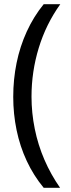

<svg xmlns="http://www.w3.org/2000/svg" viewBox="-20 -736 337 914"><path d="M43 -275Q43 -358 59 -436.5Q75 -515 107.5 -586Q140 -657 188 -716H267Q199 -621 164.5 -508Q130 -395 130 -276Q130 -199 145.5 -122.5Q161 -46 191.5 24.5Q222 95 266 158H188Q140 100 107.5 30.5Q75 -39 59 -116.5Q43 -194 43 -275Z"/></svg>

Font: Noto Sans Arabic SemiCondensed
Style: Regular
Weight: 400
Width: 4
Designer: Monotype Design Team, Nadine Chahine, Nizar Qandah and Khaled Hosny
Foundry: Monotype Imaging Inc.
Version: Version 2.012